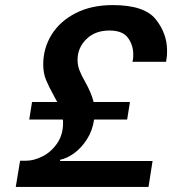

<svg xmlns="http://www.w3.org/2000/svg" viewBox="-20 -735 677 755"><path d="M637 -536Q637 -514 635 -506L633 -492H501L503 -503Q504 -508 504 -521Q504 -558 483 -586.5Q462 -615 410 -615Q354 -615 319.5 -581Q285 -547 285 -500Q285 -478 292.5 -458.5Q300 -439 315 -413Q340 -368 348 -334H491L480 -265H350Q344 -222 322 -187.5Q300 -153 271.5 -132.5Q243 -112 217 -107L216 -102H580L564 0H42L59 -103H83Q113 -103 147 -120Q181 -137 204.5 -171Q228 -205 228 -252Q228 -261 227 -265H95L106 -334H205L191 -360Q171 -396 160.5 -422Q150 -448 150 -482Q150 -545 182.5 -598Q215 -651 277 -683Q339 -715 423 -715Q548 -715 592.5 -659Q637 -603 637 -536Z"/></svg>

Font: Be Vietnam SemiBold
Style: Italic
Weight: 600
Italic angle: -9.556°
Designer: Gabriel Lam
Foundry: TypeRant
Version: Version 3.000